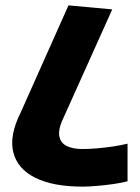

<svg xmlns="http://www.w3.org/2000/svg" viewBox="-20 -680 520 715"><path d="M219 -247 57 -261 235 -660 398 -645ZM287 15Q178 15 111.5 -18Q45 -51 29.5 -113Q14 -175 57 -261L219 -247Q197 -203 200.5 -176Q204 -149 227 -137Q250 -125 287 -125ZM287 15V-125Q310 -125 340 -127.5Q370 -130 400.5 -134.5Q431 -139 455 -145V-5Q433 1 401.5 5.5Q370 10 339 12.5Q308 15 287 15Z"/></svg>

Font: Akshar Light
Style: Bold
Weight: 700
Version: Version 1.100